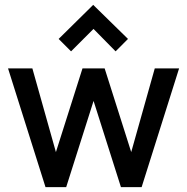

<svg xmlns="http://www.w3.org/2000/svg" viewBox="-20 -769 769 789"><path d="M167 0 13 -488H113L214 -129H205L319 -488H410L524 -129H515L616 -488H716L562 0H477L356 -381H373L252 0ZM272 -558 221 -609 363 -749 506 -609 455 -558 332 -683 396 -682Z"/></svg>

Font: Gabarito
Style: Regular
Weight: 400
Designer: Leandro Assis / Alvaro Franca / Felipe Casaprima
Foundry: Naipe Foundry
Version: Version 1.000